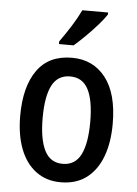

<svg xmlns="http://www.w3.org/2000/svg" viewBox="-55 -808 613 860"><g transform="rotate(5 252.0 -378.0)"><path d="M460 -271Q460 -187 436.5 -124Q413 -61 366.5 -25.5Q320 10 250 10Q185 10 138.5 -25Q92 -60 68 -123Q44 -186 44 -271Q44 -402 96.5 -476Q149 -550 253 -550Q348 -550 404 -478.5Q460 -407 460 -271ZM145 -270Q145 -175 170.5 -124Q196 -73 252 -73Q308 -73 333.5 -123.5Q359 -174 359 -271Q359 -367 333.5 -416.5Q308 -466 252 -466Q196 -466 170.5 -416.5Q145 -367 145 -270ZM396 -757Q383 -737 358 -708.5Q333 -680 305 -652.5Q277 -625 255 -606H189V-618Q215 -654 239.5 -693Q264 -732 280 -766H396Z"/></g></svg>

Font: Noto Sans Lao Condensed Medium
Style: Regular
Weight: 500
Width: 3
Designer: Monotype Design Team
Foundry: Monotype Imaging Inc.
Version: Version 2.003; ttfautohint (v1.8.4.7-5d5b)